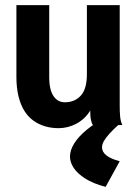

<svg xmlns="http://www.w3.org/2000/svg" viewBox="-20 -488 540 749"><path d="M209 12Q180 12 155 4.5Q130 -3 109.5 -18Q89 -33 74.5 -56.5Q60 -80 52 -113Q44 -146 44 -188V-468H172V-188Q172 -161 176.5 -142.5Q181 -124 189.5 -112Q198 -100 209 -94.5Q220 -89 233 -89Q253 -89 269 -96Q285 -103 296.5 -116.5Q308 -130 313.5 -150.5Q319 -171 319 -199V-468H447V-75Q447 -52 448.5 -34.5Q450 -17 457 0H342Q337 -10 335 -19.5Q333 -29 332.5 -38.5Q332 -48 332 -57Q322 -40 308 -27Q294 -14 278 -5.5Q262 3 244.5 7.5Q227 12 209 12ZM447 141 392 241Q343 228 312.5 208.5Q282 189 267.5 167Q253 145 253 123Q253 98 269.5 71.5Q286 45 318 18.5Q350 -8 396 -31L441 0Q421 18 407 33.5Q393 49 385.5 62Q378 75 378 87Q378 105 395.5 118.5Q413 132 447 141Z"/></svg>

Font: Inconsolata ExtraBold
Style: Regular
Weight: 800
Designer: Raph Levien, Cyreal, Brenton Simpson
Foundry: Raph Levien, Cyreal, Google
Version: Version 3.001